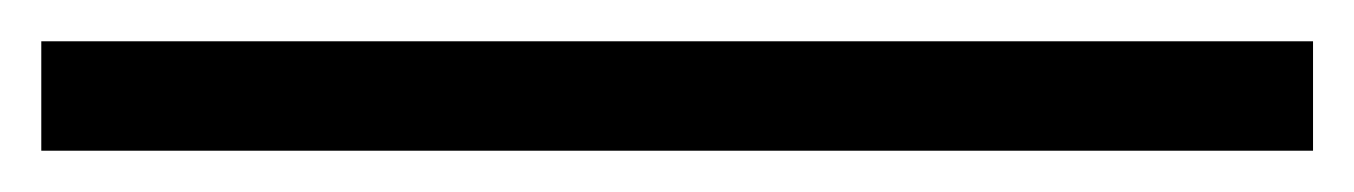

<svg xmlns="http://www.w3.org/2000/svg" viewBox="-20 4 656 93"><path d="M0 77V24H616V77Z"/></svg>

Font: Bricolage Grotesque ExtraLight
Style: Regular
Weight: 250
Designer: Mathieu Triay
Foundry: Atelier Triay
Version: Version 1.000;gftools[0.9.30]